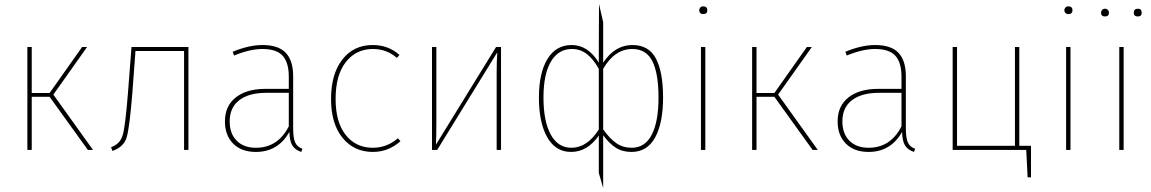

<svg xmlns="http://www.w3.org/2000/svg" viewBox="-20 -756 5803 968"><path d="M419 -519 249 -279 449 0H423L230 -268H140V0H118V-519H140V-287H230L394 -519Z M643 -519H930V0H908V-499H663L647 -284Q633 -111 618.5 -63Q604 -15 547 5L540 -14Q586 -30 599 -76Q612 -122 625 -286Z M1458 -110Q1458 -59 1468.5 -37Q1479 -15 1505 -6L1499 10Q1468 0 1454 -22.5Q1440 -45 1439 -91Q1382 10 1270 10Q1197 10 1155.5 -32Q1114 -74 1114 -144Q1114 -222 1169 -265Q1224 -308 1318 -308H1436V-370Q1436 -440 1405.5 -474.5Q1375 -509 1303 -509Q1240 -509 1160 -476L1153 -495Q1235 -529 1303 -529Q1384 -529 1421 -489.5Q1458 -450 1458 -372ZM1270 -11Q1381 -11 1436 -119V-288H1322Q1235 -288 1186.5 -251Q1138 -214 1138 -144Q1138 -82 1173.5 -46.5Q1209 -11 1270 -11Z M1859 -529Q1938 -529 1994 -479L1981 -464Q1930 -509 1860 -509Q1775 -509 1723.5 -443Q1672 -377 1672 -257Q1672 -139 1723.5 -75Q1775 -11 1859 -11Q1931 -11 1986 -59L1999 -44Q1938 10 1860 10Q1765 10 1707 -61Q1649 -132 1649 -257Q1649 -383 1706 -456Q1763 -529 1859 -529Z M2506 -519V0H2484V-394Q2484 -442 2487 -492L2184 0H2158V-519H2180V-146Q2180 -73 2178 -27L2481 -519Z M3168 -529Q3251 -529 3287 -461Q3323 -393 3323 -264Q3323 -136 3283 -63Q3243 10 3164 10Q3118 10 3085 -11Q3052 -32 3021 -74V192L2999 116V-73Q2942 10 2859 10Q2781 10 2739 -64Q2697 -138 2697 -264Q2697 -388 2740 -458.5Q2783 -529 2862 -529Q2945 -529 2999 -440V-521L3000 -736L3021 -644V-440Q3080 -529 3168 -529ZM2861 -11Q2940 -11 2999 -103V-409Q2970 -460 2937.5 -484.5Q2905 -509 2863 -509Q2795 -509 2757.5 -445.5Q2720 -382 2720 -264Q2720 -145 2756.5 -78Q2793 -11 2861 -11ZM3165 -11Q3232 -11 3266 -77Q3300 -143 3300 -264Q3300 -386 3269 -447.5Q3238 -509 3168 -509Q3079 -509 3021 -409V-104Q3054 -57 3087.5 -34Q3121 -11 3165 -11Z M3525 -724Q3546 -724 3546 -704Q3546 -685 3525 -685Q3516 -685 3510.5 -690.5Q3505 -696 3505 -704Q3505 -712 3510.5 -718Q3516 -724 3525 -724ZM3536 -519V0H3514V-519Z M4073 -519 3903 -279 4103 0H4077L3884 -268H3794V0H3772V-519H3794V-287H3884L4048 -519Z M4547 -110Q4547 -59 4557.5 -37Q4568 -15 4594 -6L4588 10Q4557 0 4543 -22.5Q4529 -45 4528 -91Q4471 10 4359 10Q4286 10 4244.5 -32Q4203 -74 4203 -144Q4203 -222 4258 -265Q4313 -308 4407 -308H4525V-370Q4525 -440 4494.5 -474.5Q4464 -509 4392 -509Q4329 -509 4249 -476L4242 -495Q4324 -529 4392 -529Q4473 -529 4510 -489.5Q4547 -450 4547 -372ZM4359 -11Q4470 -11 4525 -119V-288H4411Q4324 -288 4275.5 -251Q4227 -214 4227 -144Q4227 -82 4262.5 -46.5Q4298 -11 4359 -11Z M5119 -21H5178V138H5161L5154 0H4783V-519H4805V-21H5097V-519H5119Z M5366 -724Q5387 -724 5387 -704Q5387 -685 5366 -685Q5357 -685 5351.5 -690.5Q5346 -696 5346 -704Q5346 -712 5351.5 -718Q5357 -724 5366 -724ZM5377 -519V0H5355V-519Z M5571 -692Q5571 -673 5551 -673Q5531 -673 5531 -692Q5531 -700 5536.5 -706Q5542 -712 5551 -712Q5560 -712 5565.5 -706Q5571 -700 5571 -692ZM5717 -712Q5736 -712 5736 -692Q5736 -673 5717 -673Q5696 -673 5696 -692Q5696 -712 5717 -712ZM5645 -519V0H5623V-519Z"/></svg>

Font: FiraGO Thin
Style: Regular
Weight: 100
Designer: bBox Type
Foundry: bBox Type GmbH
Version: Version 1.001;PS 001.001;hotconv 1.0.88;makeotf.lib2.5.64775